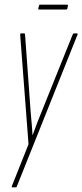

<svg xmlns="http://www.w3.org/2000/svg" viewBox="-20 -623 355 828"><path d="M35 185Q32 185 31 184Q30 183 31 180L103 -1L67 -473Q67 -477 68 -478Q69 -479 71 -479H83Q88 -479 88 -474L112 -143Q114 -117 116.5 -91.5Q119 -66 120 -41H121Q130 -66 139.5 -91Q149 -116 159 -140L293 -473Q295 -479 299 -479H311Q313 -479 314.5 -478Q316 -477 314 -473L53 180Q52 185 47 185ZM148 -582Q144 -582 145 -586L148 -598Q149 -603 152 -603H269Q274 -603 273 -598L270 -585Q269 -582 266 -582Z"/></svg>

Font: Sofia Sans Extra Condensed Thin
Style: Italic
Weight: 250
Italic angle: -9°
Version: Version 4.100